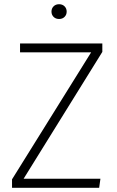

<svg xmlns="http://www.w3.org/2000/svg" viewBox="-20 -890 554 910"><path d="M465 -644 92 -43H456L450 0H37V-40L412 -642H75V-684H465ZM296 -835Q296 -820 286 -810Q276 -800 260 -800Q244 -800 234 -810Q224 -820 224 -835Q224 -850 234 -860Q244 -870 260 -870Q276 -870 286 -860Q296 -850 296 -835Z"/></svg>

Font: FiraGO ExtraLight
Style: Regular
Weight: 200
Designer: bBox Type
Foundry: bBox Type GmbH
Version: Version 1.001